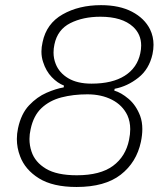

<svg xmlns="http://www.w3.org/2000/svg" viewBox="-20 -717 641 746"><path d="M277.5 9.5Q185.5 9.5 131.5 -24Q77.5 -57.5 58 -110Q45.5 -142.5 45.5 -177Q45.5 -197.5 50 -218.5Q62 -275 93 -307.8Q124 -340.5 160.8 -356.5Q197.5 -372.5 227.5 -377.5L228.5 -384.5Q203.5 -394 181 -417.5Q158.5 -441 147.5 -476Q141 -495 141 -516.5Q141 -534 145.5 -553.5Q160.5 -625.5 223.5 -661.2Q286.5 -697 372.5 -697Q444 -697 492.8 -671.5Q541.5 -646 563 -603Q576.5 -575 576.5 -543Q576.5 -525.5 572.5 -506.5Q559.5 -448 517.2 -414.8Q475 -381.5 425.5 -372L424 -365Q450.5 -357.5 479.5 -333Q508.5 -308.5 524.5 -267Q533 -244 533 -215.5Q533 -192.5 527.5 -166Q510.5 -86 449 -38.2Q387.5 9.5 277.5 9.5ZM335.5 -392Q416.5 -392 464.8 -422.8Q513 -453.5 525 -509.5Q528.5 -525.5 528.5 -540Q528.5 -584 497 -613Q454.5 -652 370 -652Q302.5 -652 253 -627Q203.5 -602 191.5 -544.5Q188 -528.5 188 -513Q188 -489.5 196.5 -468.5Q210 -434 245.2 -413Q280.5 -392 335.5 -392ZM278.5 -36Q369.5 -36 419 -72.5Q468.5 -109 481.5 -174Q486 -195.5 486 -215Q486 -244.5 475 -269Q456 -308.5 415 -329.5Q374 -350.5 319.5 -350.5Q264.5 -350.5 218.5 -338.5Q172.5 -326.5 141.2 -297Q110 -267.5 99 -215Q94.5 -195.5 94.5 -177Q94.5 -151.5 102.5 -128Q116 -87 158.5 -61.5Q201 -36 278.5 -36Z"/></svg>

Font: Heraclito ExtraLight
Style: Italic
Weight: 200
Italic angle: -12°
Designer: Kostas Bartsokas (font) & Cristiano Sobral (main changes)
Foundry: Kostas Bartsokas (font) & Cristiano Sobral (main changes)
Version: Version 1.00;July 8, 2020;FontCreator 13.0.0.2655 64-bit